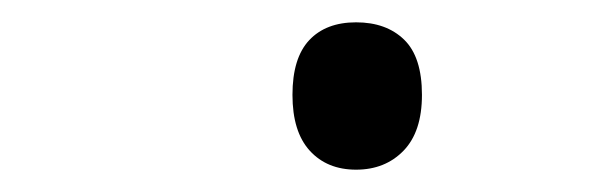

<svg xmlns="http://www.w3.org/2000/svg" viewBox="-20 -422 540 172"><path d="M242 -337Q242 -370 257 -386Q272 -402 299 -402Q326 -402 342 -386.5Q358 -371 358 -337Q358 -304 341.5 -287Q325 -270 299 -270Q273 -270 257.5 -287Q242 -304 242 -337Z"/></svg>

Font: Noto Sans Mono UI Cond
Style: Regular
Weight: 400
Width: 3
Monospace: yes
Designer: Monotype Design team
Foundry: Monotype Imaging Inc.
Version: Version 1.000